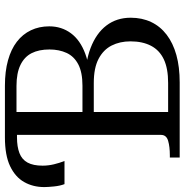

<svg xmlns="http://www.w3.org/2000/svg" viewBox="-16 -745 750 780"><g transform="rotate(-90 359.0 -355.0)"><path d="M270 -395H401Q455 -395 487.5 -412Q520 -429 534 -459.5Q548 -490 548 -529Q548 -572 533 -601.5Q518 -631 485 -647Q452 -663 400 -663H294V-47H412Q471 -47 508 -64.5Q545 -82 563 -116.5Q581 -151 581 -200Q581 -243 564 -276.5Q547 -310 510 -329.5Q473 -349 412 -349H270ZM191 -710H401Q459 -710 504 -697.5Q549 -685 579.5 -661.5Q610 -638 626 -604.5Q642 -571 642 -530Q642 -480 614 -442Q586 -404 530.5 -383.5Q475 -363 393 -363L464 -393V-356L405 -385Q494 -385 554 -362Q614 -339 645.5 -297.5Q677 -256 677 -199Q677 -153 659.5 -116Q642 -79 608 -53Q574 -27 525.5 -13.5Q477 0 414 0H109V-40H118Q153 -40 177 -47Q201 -54 201 -76V-661H191Q153 -661 127 -651Q101 -641 88.5 -618Q76 -595 76 -557Q76 -534 81.5 -511Q87 -488 95 -468H1Q-6 -486 -8.5 -511Q-11 -536 -11 -550Q-11 -596 9.5 -632Q30 -668 74 -689Q118 -710 191 -710Z"/></g></svg>

Font: Roboto Serif 72pt
Style: Regular
Weight: 400
Designer: Greg Gazdowicz
Foundry: Commercial Type
Version: Version 1.008